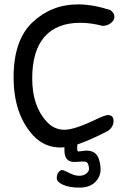

<svg xmlns="http://www.w3.org/2000/svg" viewBox="-20 -674 588 876"><path d="M339 17 372 13Q394 13 408 21Q429 33 436 70Q439 86 439 99Q439 132 414 157Q389 182 342.5 182Q296 182 267.5 169Q239 156 239 139Q239 122 247 112Q255 102 263 102Q271 102 296 115Q321 128 341 128Q361 128 373.5 118Q386 108 386 98Q386 69 371 64Q367 63 355 63Q343 63 319 65Q274 65 274 12V-2Q268 -1 256 -1Q184 -1 133 -54Q42 -152 42 -321.5Q42 -491 128.5 -572.5Q215 -654 336 -654Q403 -654 484 -628Q502 -614 502 -597.5Q502 -581 485.5 -568.5Q469 -556 448 -556Q394 -570 347 -570Q239 -570 183 -506Q127 -442 127 -316Q127 -190 193 -119Q227 -82 274 -82Q321 -82 424 -132Q460 -149 472 -149Q498 -149 498 -122Q498 -95 473 -77Q392 -35 333 -15Q332 -7 332 5Q332 17 339 17Z"/></svg>

Font: Patrick Hand SC
Style: Regular
Weight: 400
Designer: Patrick Wagesreiter
Foundry: Patrick Wagesreiter
Version: Version 1.003;PS 001.003;hotconv 1.0.70;makeotf.lib2.5.58329